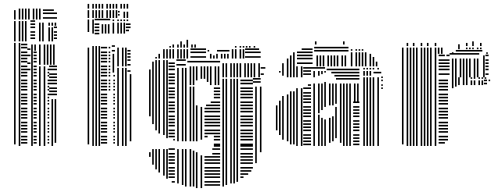

<svg xmlns="http://www.w3.org/2000/svg" viewBox="-20 -748 2546 984"><path d="M60 -8H52V-528H60ZM84 0H76V-528H84ZM120 -12H88V-20H120ZM120 -28H88V-36H120ZM120 -44H88V-52H120ZM120 -68H88V-76H120ZM120 -84H88V-92H120ZM120 -100H88V-108H120ZM120 -116H88V-124H120ZM120 -140H88V-148H120ZM120 -156H88V-164H120ZM120 -172H88V-180H120ZM120 -188H88V-196H120ZM120 -212H88V-220H120ZM120 -228H88V-236H120ZM120 -244H88V-252H120ZM120 -260H88V-268H120ZM120 -284H88V-292H120ZM120 -300H88V-308H120ZM120 -316H88V-324H120ZM120 -332H88V-340H120ZM120 -356H88V-364H120ZM120 -372H88V-380H120ZM120 -388H88V-396H120ZM120 -404H88V-412H120ZM120 -428H88V-436H120ZM120 -444H88V-452H120ZM120 -460H88V-468H120ZM120 -476H88V-484H120ZM120 -500H88V-508H120ZM120 -516H88V-524H120ZM136 -388H120V-396H136ZM136 -420H120V-428H136ZM136 -460H120V-468H136ZM136 -492H120V-500H136ZM148 0H140V-488H148ZM168 -12H152V-20H168ZM168 -28H152V-36H168ZM168 -44H152V-52H168ZM168 -68H152V-76H168ZM168 -84H152V-92H168ZM168 -100H152V-108H168ZM168 -116H152V-124H168ZM168 -140H152V-148H168ZM168 -156H152V-164H168ZM168 -172H152V-180H168ZM168 -188H152V-196H168ZM168 -212H152V-220H168ZM168 -228H152V-236H168ZM168 -244H152V-252H168ZM168 -260H152V-268H168ZM168 -284H152V-292H168ZM168 -300H152V-308H168ZM168 -316H152V-324H168ZM168 -332H152V-340H168ZM168 -356H152V-364H168ZM168 -372H152V-380H168ZM168 -388H152V-396H168ZM168 -404H152V-412H168ZM168 -428H152V-436H168ZM168 -444H152V-452H168ZM168 -460H152V-468H168ZM168 -476H152V-484H168ZM148 -488H140V-520H148ZM164 -488H156V-520H164ZM188 0H180V-408H188ZM212 0H204V-408H212ZM232 -12H224V-20H232ZM232 -28H224V-36H232ZM232 -44H224V-52H232ZM232 -68H224V-76H232ZM232 -84H224V-92H232ZM232 -100H224V-108H232ZM232 -116H224V-124H232ZM232 -140H224V-148H232ZM232 -156H224V-164H232ZM232 -172H224V-180H232ZM232 -188H224V-196H232ZM232 -212H224V-220H232ZM232 -228H224V-236H232ZM232 -244H224V-252H232ZM232 -260H224V-268H232ZM232 -284H224V-292H232ZM232 -300H224V-308H232ZM232 -316H224V-324H232ZM232 -332H224V-340H232ZM232 -356H224V-364H232ZM232 -372H224V-380H232ZM232 -388H224V-396H232ZM252 0H244V-240H252ZM268 -16H260V-240H268ZM272 -260H232V-268H272ZM272 -276H232V-284H272ZM272 -292H232V-300H272ZM272 -316H232V-324H272ZM272 -332H232V-340H272ZM272 -348H232V-356H272ZM272 -364H232V-372H272ZM272 -388H232V-396H272ZM272 -404H232V-412H272ZM188 -416H180V-520H188ZM212 -416H204V-520H212ZM228 -416H220V-520H228ZM244 -416H236V-520H244ZM260 -416H252V-520H260ZM60 -536H52V-640H60ZM84 -536H76V-640H84ZM100 -536H92V-640H100ZM116 -536H108V-640H116ZM160 -548H136V-556H160ZM160 -564H136V-572H160ZM160 -580H136V-588H160ZM160 -604H136V-612H160ZM160 -620H136V-628H160ZM160 -636H136V-644H160ZM188 -536H180V-632H188ZM204 -536H196V-632H204ZM236 -536H228V-608H236ZM252 -536H244V-608H252ZM272 -548H256V-556H272ZM272 -564H256V-572H272ZM272 -580H256V-588H272ZM272 -604H256V-612H272ZM236 -616H228V-632H236ZM252 -616H244V-632H252ZM268 -616H260V-632H268ZM60 -648H52V-696H60ZM84 -648H76V-704H84ZM100 -648H92V-704H100ZM116 -648H108V-704H116ZM132 -648H124V-704H132ZM156 -648H148V-704H156ZM172 -648H164V-704H172ZM188 -648H180V-704H188ZM272 -652H200V-660H272ZM272 -676H200V-684H272ZM256 -692H200V-700H256Z M437 -8H429V-504H437ZM461 0H453V-512H461ZM477 0H469V-512H477ZM493 0H485V-512H493ZM529 -12H497V-20H529ZM529 -28H497V-36H529ZM529 -44H497V-52H529ZM529 -68H497V-76H529ZM529 -84H497V-92H529ZM529 -100H497V-108H529ZM529 -116H497V-124H529ZM529 -140H497V-148H529ZM529 -156H497V-164H529ZM529 -172H497V-180H529ZM529 -188H497V-196H529ZM529 -212H497V-220H529ZM529 -228H497V-236H529ZM529 -244H497V-252H529ZM529 -260H497V-268H529ZM529 -284H497V-292H529ZM529 -300H497V-308H529ZM529 -316H497V-324H529ZM529 -332H497V-340H529ZM529 -356H497V-364H529ZM529 -372H497V-380H529ZM529 -388H497V-396H529ZM529 -404H497V-412H529ZM529 -428H497V-436H529ZM529 -444H497V-452H529ZM529 -460H497V-468H529ZM529 -476H497V-484H529ZM529 -500H497V-508H529ZM545 -284H537V-292H545ZM545 -300H537V-308H545ZM545 -316H537V-324H545ZM545 -332H537V-340H545ZM545 -356H537V-364H545ZM545 -372H537V-380H545ZM545 -388H537V-396H545ZM545 -404H537V-412H545ZM545 -428H537V-436H545ZM545 -444H537V-452H545ZM545 -460H537V-468H545ZM545 -476H537V-484H545ZM545 -500H537V-508H545ZM569 -12H561V-20H569ZM569 -28H561V-36H569ZM569 -44H561V-52H569ZM569 -68H561V-76H569ZM569 -84H561V-92H569ZM569 -100H561V-108H569ZM569 -116H561V-124H569ZM569 -140H561V-148H569ZM569 -156H561V-164H569ZM569 -172H561V-180H569ZM569 -188H561V-196H569ZM569 -212H561V-220H569ZM569 -228H561V-236H569ZM569 -244H561V-252H569ZM569 -260H561V-268H569ZM569 -284H561V-292H569ZM569 -300H561V-308H569ZM569 -316H561V-324H569ZM569 -332H561V-340H569ZM569 -356H561V-364H569ZM565 -376H557V-472H565ZM569 -484H553V-492H569ZM569 -508H553V-516H569ZM589 0H581V-400H589ZM613 0H605V-400H613ZM629 0H621V-400H629ZM653 -24H645V-368H653ZM649 -380H633V-388H649ZM589 -408H581V-504H589ZM613 -408H605V-504H613ZM629 -408H621V-504H629ZM649 -412H633V-420H649ZM649 -436H633V-444H649ZM649 -452H633V-460H649ZM649 -468H633V-476H649ZM649 -484H633V-492H649ZM437 -584H429V-648H437ZM461 -576H453V-648H461ZM489 -572H465V-580H489ZM489 -588H465V-596H489ZM489 -604H465V-612H489ZM489 -620H465V-628H489ZM489 -644H465V-652H489ZM509 -576H501V-624H509ZM525 -576H517V-624H525ZM541 -576H533V-624H541ZM545 -644H489V-652H545ZM565 -576H557V-632H565ZM589 -576H581V-632H589ZM605 -576H597V-632H605ZM621 -576H613V-632H621ZM641 -588H625V-596H641ZM649 -604H625V-612H649ZM649 -620H625V-628H649ZM565 -640H557V-648H565ZM589 -640H581V-648H589ZM605 -640H597V-648H605ZM621 -640H613V-648H621ZM637 -640H629V-648H637ZM437 -656H429V-696H437ZM461 -656H453V-696H461ZM477 -656H469V-696H477ZM493 -656H485V-696H493ZM509 -656H501V-696H509ZM533 -656H525V-696H533ZM549 -656H541V-696H549ZM565 -656H557V-696H565ZM581 -656H573V-696H581ZM593 -668H585V-676H593ZM593 -684H585V-692H593ZM621 -656H613V-688H621ZM637 -656H629V-688H637ZM437 -704H429V-728H437ZM461 -704H453V-728H461ZM477 -704H469V-728H477ZM493 -704H485V-728H493ZM509 -704H501V-728H509ZM533 -704H525V-728H533ZM549 -704H541V-728H549ZM565 -704H557V-728H565ZM581 -704H573V-728H581ZM605 -704H597V-728H605ZM621 -704H613V-728H621ZM637 -704H629V-728H637Z M752 56H744V32H752ZM752 -152H744V-392H752ZM768 96H760V16H768ZM768 -112H760V-432H768ZM784 120H776V16H784ZM784 -80H776V-440H784ZM800 136H792V16H800ZM800 -64H792V-440H800ZM824 152H816V16H824ZM824 -56H816V-440H824ZM840 168H832V16H840ZM840 -40H832V-440H840ZM876 188H860V180H876ZM876 164H844V156H876ZM876 148H844V140H876ZM876 132H844V124H876ZM876 116H844V108H876ZM876 92H844V84H876ZM876 76H844V68H876ZM876 60H844V52H876ZM876 44H844V36H876ZM876 20H844V12H876ZM876 -28H868V-36H876ZM876 -44H844V-52H876ZM876 -60H844V-68H876ZM876 -76H844V-84H876ZM876 -100H844V-108H876ZM876 -116H844V-124H876ZM876 -132H844V-140H876ZM876 -148H844V-156H876ZM876 -172H844V-180H876ZM876 -188H844V-196H876ZM876 -204H844V-212H876ZM876 -220H844V-228H876ZM876 -244H844V-252H876ZM876 -260H844V-268H876ZM876 -276H844V-284H876ZM876 -292H844V-300H876ZM876 -316H844V-324H876ZM876 -332H844V-340H876ZM876 -348H844V-356H876ZM876 -364H844V-372H876ZM876 -388H844V-396H876ZM876 -404H844V-412H876ZM876 -420H844V-428H876ZM896 192H888V16H896ZM896 -24H888V-400H896ZM920 200H912V16H920ZM920 -24H912V-400H920ZM936 208H928V16H936ZM936 -24H928V-400H936ZM932 -412H884V-420H932ZM932 -436H884V-444H932ZM960 208H952V16H960ZM960 -24H952V-304H960ZM976 208H968V24H976ZM976 -24H968V-304H976ZM992 216H984V32H992ZM992 -24H984V-208H992ZM1016 216H1008V48H1016ZM1016 -32H1008V-200H1016ZM1108 204H1028V196H1108ZM1108 188H1028V180H1108ZM1108 164H1028V156H1108ZM1108 148H1028V140H1108ZM1108 132H1028V124H1108ZM1108 116H1028V108H1108ZM1108 92H1028V84H1108ZM1108 76H1028V68H1108ZM1108 60H1028V52H1108ZM1108 44H1068V36H1108ZM1108 20H1068V12H1108ZM1108 4H1076V-4H1108ZM1108 -4H1076V-12H1108ZM1108 -28H1076V-36H1108ZM1044 -44H1028V-52H1044ZM1108 -44H1076V-52H1108ZM1108 -60H1028V-68H1108ZM1108 -76H1028V-84H1108ZM1108 -100H1028V-108H1108ZM1108 -116H1028V-124H1108ZM1108 -132H1028V-140H1108ZM1108 -148H1028V-156H1108ZM1108 -172H1028V-180H1108ZM1108 -188H1028V-196H1108ZM1108 -204H1036V-212H1108ZM1108 -220H1060V-228H1108ZM1108 -244H1076V-252H1108ZM1108 -260H1076V-268H1108ZM1108 -276H1076V-284H1108ZM1108 -292H1076V-300H1108ZM960 -312H952V-408H960ZM976 -312H968V-408H976ZM992 -336H984V-408H992ZM1016 -344H1008V-408H1016ZM1032 -344H1024V-408H1032ZM1048 -328H1040V-408H1048ZM1064 -312H1056V-408H1064ZM1088 -312H1080V-408H1088ZM1104 -312H1096V-408H1104ZM1108 -428H940V-436H1108ZM1128 208H1120V-344H1128ZM1144 200H1136V-344H1144ZM1168 192H1160V-344H1168ZM1184 192H1176V-344H1184ZM1200 184H1192V-344H1200ZM1228 164H1212V156H1228ZM1252 148H1212V140H1252ZM1268 132H1212V124H1268ZM1276 116H1212V108H1276ZM1276 92H1212V84H1276ZM1276 76H1212V68H1276ZM1276 60H1212V52H1276ZM1276 44H1212V36H1276ZM1276 20H1212V12H1276ZM1276 4H1212V-4H1276ZM1276 -4H1212V-12H1276ZM1276 -28H1212V-36H1276ZM1276 -44H1212V-52H1276ZM1276 -60H1212V-68H1276ZM1276 -76H1212V-84H1276ZM1276 -100H1212V-108H1276ZM1276 -116H1212V-124H1276ZM1276 -132H1212V-140H1276ZM1276 -148H1212V-156H1276ZM1276 -172H1212V-180H1276ZM1276 -188H1212V-196H1276ZM1276 -204H1212V-212H1276ZM1276 -220H1212V-228H1276ZM1276 -244H1212V-252H1276ZM1276 -260H1212V-268H1276ZM1276 -276H1212V-284H1276ZM1276 -292H1212V-300H1276ZM1276 -316H1212V-324H1276ZM1276 -332H1212V-340H1276ZM1296 88H1288V-304H1296ZM1320 32H1312V-304H1320ZM1316 -324H1276V-332H1316ZM1316 -340H1276V-348H1316ZM1128 -352H1120V-424H1128ZM1144 -352H1136V-424H1144ZM1168 -352H1160V-424H1168ZM1184 -352H1176V-424H1184ZM1200 -352H1192V-424H1200ZM1216 -352H1208V-424H1216ZM1240 -352H1232V-424H1240ZM1256 -352H1248V-424H1256ZM1272 -352H1264V-424H1272ZM1288 -352H1280V-424H1288ZM1312 -352H1304V-424H1312ZM1332 -364H1316V-372H1332ZM1340 -396H1316V-404H1340ZM784 -448H776V-456H784ZM800 -448H792V-472H800ZM824 -448H816V-496H824ZM840 -448H832V-496H840ZM856 -448H848V-496H856ZM872 -448H864V-496H872ZM896 -448H888V-496H896ZM912 -448H904V-496H912ZM928 -448H920V-496H928ZM944 -448H936V-496H944ZM1036 -452H956V-460H1036ZM1036 -476H956V-484H1036ZM1036 -492H956V-500H1036ZM1064 -448H1056V-472H1064ZM1080 -448H1072V-464H1080ZM1096 -448H1088V-472H1096ZM1120 -448H1112V-472H1120ZM1136 -448H1128V-472H1136ZM1152 -448H1144V-472H1152ZM1052 -484H1044V-492H1052ZM1156 -484H1092V-492H1156ZM1176 -448H1168V-496H1176ZM1192 -448H1184V-496H1192ZM1216 -448H1208V-496H1216ZM1232 -448H1224V-496H1232ZM1316 -452H1236V-460H1316ZM1316 -476H1236V-484H1316ZM1308 -492H1236V-500H1308ZM856 -504H848V-512H856ZM872 -504H864V-520H872ZM896 -504H888V-520H896ZM912 -504H904V-520H912ZM928 -504H920V-520H928ZM944 -504H936V-520H944ZM968 -504H960V-520H968ZM984 -504H976V-520H984ZM1192 -504H1184V-512H1192ZM1216 -504H1208V-512H1216ZM1232 -504H1224V-512H1232ZM1248 -504H1240V-512H1248ZM1264 -504H1256V-512H1264ZM1288 -504H1280V-512H1288ZM912 -520H904V-536H912ZM944 -520H936V-544H944Z M1402 -80H1394V-208H1402ZM1418 -56H1410V-232H1418ZM1418 -376H1410V-384H1418ZM1434 -32H1426V-256H1434ZM1434 -360H1426V-408H1434ZM1458 -24H1450V-264H1458ZM1458 -352H1450V-408H1458ZM1474 -8H1466V-280H1474ZM1474 -352H1466V-408H1474ZM1490 -8H1482V-280H1490ZM1490 -352H1482V-408H1490ZM1506 0H1498V-296H1506ZM1506 -352H1498V-408H1506ZM1530 0H1522V-296H1530ZM1530 -352H1522V-408H1530ZM1574 -4H1534V-12H1574ZM1574 -20H1534V-28H1574ZM1574 -36H1534V-44H1574ZM1574 -52H1534V-60H1574ZM1574 -76H1534V-84H1574ZM1574 -92H1534V-100H1574ZM1574 -108H1534V-116H1574ZM1574 -124H1534V-132H1574ZM1574 -148H1534V-156H1574ZM1574 -164H1534V-172H1574ZM1574 -180H1534V-188H1574ZM1574 -196H1534V-204H1574ZM1574 -220H1534V-228H1574ZM1574 -236H1534V-244H1574ZM1574 -252H1534V-260H1574ZM1574 -268H1534V-276H1574ZM1574 -292H1534V-300H1574ZM1574 -308H1558V-316H1574ZM1574 -364H1534V-372H1574ZM1574 -380H1534V-388H1574ZM1574 -396H1534V-404H1574ZM1594 0H1586V-320H1594ZM1594 -352H1586V-384H1594ZM1618 0H1610V-160H1618ZM1618 -168H1610V-320H1618ZM1618 -360H1610V-384H1618ZM1634 0H1626V-144H1634ZM1634 -184H1626V-320H1634ZM1634 -368H1626V-384H1634ZM1650 0H1642V-136H1650ZM1650 -200H1642V-328H1650ZM1650 -376H1642V-384H1650ZM1646 -396H1574V-404H1646ZM1674 -16H1666V-144H1674ZM1674 -208H1666V-224H1674ZM1690 -24H1682V-152H1690ZM1690 -208H1682V-224H1690ZM1706 -40H1698V-200H1706ZM1706 -216H1698V-224H1706ZM1730 -16H1722V-224H1730ZM1746 0H1738V-224H1746ZM1762 0H1754V-224H1762ZM1778 0H1770V-224H1778ZM1822 -4H1790V-12H1822ZM1822 -20H1790V-28H1822ZM1822 -36H1790V-44H1822ZM1822 -52H1790V-60H1822ZM1822 -76H1790V-84H1822ZM1822 -92H1790V-100H1822ZM1822 -108H1790V-116H1822ZM1822 -124H1790V-132H1822ZM1822 -148H1790V-156H1822ZM1822 -164H1790V-172H1822ZM1822 -180H1790V-188H1822ZM1822 -196H1790V-204H1822ZM1822 -220H1790V-228H1822ZM1674 -224H1666V-320H1674ZM1690 -224H1682V-320H1690ZM1706 -224H1698V-320H1706ZM1730 -224H1722V-320H1730ZM1746 -224H1738V-320H1746ZM1762 -224H1754V-320H1762ZM1778 -224H1770V-320H1778ZM1802 -224H1794V-320H1802ZM1818 -224H1810V-320H1818ZM1822 -340H1702V-348H1822ZM1822 -356H1694V-364H1822ZM1822 -372H1678V-380H1822ZM1822 -388H1654V-396H1822ZM1850 0H1842V-352H1850ZM1866 0H1858V-352H1866ZM1882 0H1874V-352H1882ZM1898 0H1890V-352H1898ZM1922 0H1914V-352H1922ZM1942 -292H1934V-300H1942ZM1942 -308H1934V-316H1942ZM1942 -332H1934V-340H1942ZM1942 -348H1934V-356H1942ZM1850 -360H1842V-384H1850ZM1866 -360H1858V-384H1866ZM1882 -360H1874V-384H1882ZM1934 -372H1894V-380H1934ZM1850 -392H1842V-400H1850ZM1866 -392H1858V-400H1866ZM1882 -392H1874V-400H1882ZM1898 -392H1890V-400H1898ZM1922 -392H1914V-400H1922ZM1434 -408H1426V-424H1434ZM1458 -408H1450V-448H1458ZM1474 -408H1466V-464H1474ZM1490 -408H1482V-480H1490ZM1582 -420H1502V-428H1582ZM1582 -444H1502V-452H1582ZM1582 -460H1502V-468H1582ZM1582 -476H1502V-484H1582ZM1582 -492H1526V-500H1582ZM1610 -408H1602V-464H1610ZM1626 -408H1618V-464H1626ZM1642 -408H1634V-464H1642ZM1666 -408H1658V-464H1666ZM1682 -408H1674V-464H1682ZM1698 -408H1690V-464H1698ZM1714 -408H1706V-464H1714ZM1738 -408H1730V-464H1738ZM1754 -408H1746V-464H1754ZM1766 -484H1590V-492H1766ZM1766 -500H1590V-508H1766ZM1786 -408H1778V-480H1786ZM1810 -408H1802V-480H1810ZM1826 -408H1818V-480H1826ZM1842 -408H1834V-480H1842ZM1858 -408H1850V-480H1858ZM1882 -408H1874V-472H1882ZM1898 -408H1890V-456H1898ZM1914 -408H1906V-432H1914ZM1786 -488H1778V-496H1786ZM1810 -488H1802V-496H1810ZM1826 -488H1818V-496H1826ZM1842 -488H1834V-496H1842ZM1602 -520H1594V-536H1602ZM1746 -520H1738V-536H1746Z M2048 -8H2040V-352H2048ZM2072 0H2064V-352H2072ZM2088 0H2080V-352H2088ZM2104 0H2096V-352H2104ZM2120 0H2112V-352H2120ZM2144 0H2136V-352H2144ZM2160 0H2152V-352H2160ZM2176 0H2168V-352H2176ZM2192 0H2184V-352H2192ZM2216 0H2208V-352H2216ZM2260 -12H2228V-20H2260ZM2276 -28H2228V-36H2276ZM2276 -44H2228V-52H2276ZM2276 -68H2228V-76H2276ZM2276 -84H2228V-92H2276ZM2276 -100H2228V-108H2276ZM2276 -116H2228V-124H2276ZM2276 -140H2228V-148H2276ZM2276 -156H2228V-164H2276ZM2276 -172H2228V-180H2276ZM2276 -188H2228V-196H2276ZM2276 -212H2228V-220H2276ZM2276 -228H2228V-236H2276ZM2276 -244H2228V-252H2276ZM2276 -260H2228V-268H2276ZM2276 -284H2228V-292H2276ZM2276 -300H2228V-308H2276ZM2276 -316H2228V-324H2276ZM2276 -332H2228V-340H2276ZM2304 -296H2296V-352H2304ZM2320 -304H2312V-352H2320ZM2336 -312H2328V-352H2336ZM2360 -312H2352V-352H2360ZM2376 -312H2368V-352H2376ZM2400 -312H2392V-336H2400ZM2416 -312H2408V-336H2416ZM2440 -312H2432V-336H2440ZM2456 -312H2448V-336H2456ZM2476 -316H2460V-324H2476ZM2476 -332H2460V-340H2476ZM2492 -332H2484V-340H2492ZM2400 -344H2392V-352H2400ZM2416 -344H2408V-352H2416ZM2440 -344H2432V-352H2440ZM2456 -344H2448V-352H2456ZM2472 -344H2464V-352H2472ZM2048 -352H2040V-472H2048ZM2072 -352H2064V-472H2072ZM2088 -352H2080V-472H2088ZM2104 -352H2096V-472H2104ZM2120 -352H2112V-472H2120ZM2144 -352H2136V-472H2144ZM2160 -352H2152V-472H2160ZM2176 -352H2168V-472H2176ZM2192 -352H2184V-472H2192ZM2216 -352H2208V-472H2216ZM2284 -364H2228V-372H2284ZM2284 -388H2228V-396H2284ZM2284 -404H2228V-412H2284ZM2284 -420H2228V-428H2284ZM2284 -436H2228V-444H2284ZM2260 -460H2228V-468H2260ZM2284 -460H2268V-468H2284ZM2304 -352H2296V-448H2304ZM2320 -352H2312V-448H2320ZM2344 -352H2336V-448H2344ZM2360 -352H2352V-448H2360ZM2376 -352H2368V-448H2376ZM2392 -352H2384V-448H2392ZM2416 -352H2408V-448H2416ZM2432 -352H2424V-448H2432ZM2436 -468H2284V-476H2436ZM2464 -352H2456V-464H2464ZM2484 -364H2468V-372H2484ZM2484 -388H2468V-396H2484ZM2484 -404H2468V-412H2484ZM2484 -420H2468V-428H2484ZM2484 -436H2468V-444H2484ZM2484 -460H2468V-468H2484ZM2048 -472H2040V-496H2048ZM2072 -472H2064V-496H2072ZM2088 -472H2080V-496H2088ZM2104 -472H2096V-496H2104ZM2120 -472H2112V-496H2120ZM2144 -472H2136V-496H2144ZM2160 -472H2152V-496H2160ZM2176 -472H2168V-496H2176ZM2192 -472H2184V-496H2192ZM2216 -472H2208V-496H2216ZM2232 -472H2224V-496H2232ZM2248 -472H2240V-496H2248ZM2304 -472H2296V-480H2304ZM2452 -484H2316V-492H2452ZM2480 -472H2472V-480H2480ZM2048 -496H2040V-504H2048ZM2072 -496H2064V-504H2072ZM2088 -496H2080V-504H2088ZM2104 -496H2096V-504H2104ZM2120 -496H2112V-504H2120ZM2144 -496H2136V-504H2144ZM2160 -496H2152V-504H2160ZM2176 -496H2168V-504H2176ZM2192 -496H2184V-504H2192ZM2216 -496H2208V-504H2216ZM2232 -496H2224V-504H2232ZM2248 -496H2240V-504H2248ZM2336 -496H2328V-521H2336ZM2376 -496H2368V-504H2376ZM2392 -496H2384V-504H2392ZM2408 -496H2400V-504H2408ZM2432 -496H2424V-504H2432ZM2448 -496H2440V-504H2448ZM2072 -512H2064V-528H2072ZM2104 -512H2096V-528H2104ZM2144 -512H2136V-528H2144ZM2176 -512H2168V-528H2176ZM2216 -512H2208V-528H2216ZM2376 -512H2368V-528H2376ZM2408 -512H2400V-536H2408ZM2448 -512H2440V-528H2448Z"/></svg>

Font: Rubik Lines
Style: Regular
Weight: 400
Designer: Hubert and Fischer, NaN
Foundry: Hubert and Fischer, NaN
Version: Version 2.201